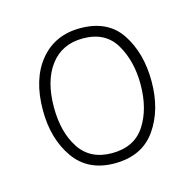

<svg xmlns="http://www.w3.org/2000/svg" viewBox="-62 -787 456 454"><g transform="rotate(-15 166.5 -560.0)"><path d="M301 -560Q301 -629 269.5 -677Q238 -725 170 -725Q108 -725 71.5 -680.5Q35 -636 35 -560Q35 -490 68.5 -442.5Q102 -395 167 -395Q234 -395 267.5 -442.5Q301 -490 301 -560ZM62 -560Q62 -625 90.5 -662.5Q119 -700 170 -700Q225 -700 249.5 -658.5Q274 -617 274 -560Q274 -500 248 -460Q222 -420 167 -420Q114 -420 88 -459.5Q62 -499 62 -560Z"/></g></svg>

Font: Noto Sans Display Thin
Style: Regular
Weight: 250
Designer: Monotype Design Team
Foundry: Monotype Imaging Inc.
Version: Version 1.900